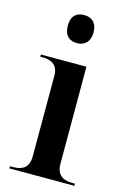

<svg xmlns="http://www.w3.org/2000/svg" viewBox="-117 -816 574 871"><g transform="rotate(15 170.0 -380.0)"><path d="M167 -628C200 -628 228 -648 228 -694C228 -742 200 -760 167 -760C133 -760 107 -742 107 -694C107 -648 133 -628 167 -628ZM19 0H324V-10H312C272 -10 237 -24 237 -81V-536H23V-526H32C71 -526 107 -513 107 -459V-80C107 -23 72 -10 32 -10H19Z"/></g></svg>

Font: Noto Serif Display SemiBold
Style: Regular
Weight: 600
Designer: Monotype Design Team
Foundry: Monotype Imaging Inc.
Version: Version 2.009